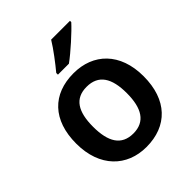

<svg xmlns="http://www.w3.org/2000/svg" viewBox="-213 -898 1039 1039"><g transform="rotate(-45 307.0 -378.0)"><path d="M495 -756V-766H351C324 -721 274 -656 243 -619V-606H327C376 -641 462 -719 495 -756ZM565 -272C565 -452 458 -552 308 -552C148 -552 49 -452 49 -272C49 -92 157 10 305 10C465 10 565 -92 565 -272ZM178 -272C178 -387 216 -450 306 -450C397 -450 436 -387 436 -272C436 -157 397 -92 307 -92C216 -92 178 -157 178 -272Z"/></g></svg>

Font: Noto Sans Gurmukhi SemiBold
Style: Regular
Weight: 600
Designer: Jelle Bosma - Monotype Design Team
Foundry: Monotype Imaging Inc.
Version: Version 2.004